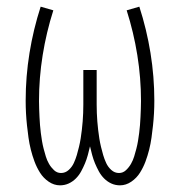

<svg xmlns="http://www.w3.org/2000/svg" viewBox="-20 -548 540 576"><path d="M160 8Q142 8 126 -3Q110 -14 100 -30Q90 -46 83.5 -63.5Q77 -81 72.5 -99Q68 -117 65.5 -135Q63 -153 61 -171.5Q59 -190 58 -208.5Q57 -227 57 -246Q57 -318 68.5 -389Q80 -460 102 -528L140 -517Q119 -451 108 -382.5Q97 -314 97 -245Q97 -233 97.5 -221Q98 -209 98.5 -197Q99 -185 100 -173Q101 -161 102.5 -149Q104 -137 106 -125Q108 -113 111 -101.5Q114 -90 117.5 -78.5Q121 -67 127 -56.5Q133 -46 142 -37.5Q151 -29 163 -29Q176 -29 186 -38Q196 -47 201.5 -59Q207 -71 210.5 -83Q214 -95 217 -107.5Q220 -120 222 -132.5Q224 -145 225.5 -158Q227 -171 228 -183.5Q229 -196 229.5 -209Q230 -222 230 -234.5Q230 -247 230 -260V-338H270V-260Q270 -247 270 -234.5Q270 -222 270.5 -209Q271 -196 272 -183.5Q273 -171 274.5 -158Q276 -145 278 -132.5Q280 -120 283 -107.5Q286 -95 289.5 -83Q293 -71 298.5 -59Q304 -47 314 -38Q324 -29 337 -29Q349 -29 358 -37.5Q367 -46 373 -56.5Q379 -67 382.5 -78.5Q386 -90 389 -101.5Q392 -113 394 -125Q396 -137 397.5 -149Q399 -161 400 -173Q401 -185 401.5 -197Q402 -209 402.5 -221Q403 -233 403 -245Q403 -314 392 -382.5Q381 -451 360 -517L398 -528Q420 -460 431.5 -389Q443 -318 443 -246Q443 -227 442 -208.5Q441 -190 439 -171.5Q437 -153 434.5 -135Q432 -117 427.5 -99Q423 -81 416.5 -63.5Q410 -46 400 -30Q390 -14 374 -3Q358 8 340 8Q326 8 314 2.5Q302 -3 292.5 -12.5Q283 -22 276.5 -34Q270 -46 265 -58Q260 -70 256.5 -83Q253 -96 250 -109Q247 -96 243.5 -83Q240 -70 235 -58Q230 -46 223.5 -34Q217 -22 207.5 -12.5Q198 -3 186 2.5Q174 8 160 8Z"/></svg>

Font: Iosevka Extralight
Style: Regular
Weight: 200
Monospace: yes
Designer: Belleve Invis
Foundry: Belleve Invis
Version: Version 32.0.1; ttfautohint (v1.8.4)